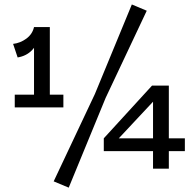

<svg xmlns="http://www.w3.org/2000/svg" viewBox="-20 -757 882 877"><path d="M60.6 -494.6 39.8 -556.5Q72.7 -560.3 100.4 -580.6Q128.1 -601 135.4 -633.5L160.6 -591Q152.2 -554.3 126.1 -527.6Q100 -501 60.6 -494.6ZM47.4 -266.4V-324.7H269.5V-266.4ZM135.4 -287.8V-633.5H207.6V-287.8ZM413.6 -328 582.2 -736.6 650.3 -708 462.5 -309.8 293.9 100.1 225.2 71.4ZM503.7 -105 454.1 -125.2 674.5 -366.1H748ZM454.1 -66.7V-125.2H824.4V-66.7ZM679 -366.1H751.2V13.5H679Z"/></svg>

Font: BioRhyme ExtraBold
Style: Regular
Weight: 800
Designer: Aoife Mooney
Foundry: Aoife Mooney Type
Version: Version 1.600;gftools[0.9.33]